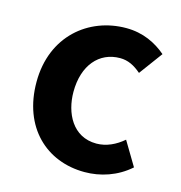

<svg xmlns="http://www.w3.org/2000/svg" viewBox="-92 -657 710 753"><g transform="rotate(15 263.5 -280.0)"><path d="M317 14C381 14 447 -7 500 -54L442 -151C411 -124 373 -106 333 -106C236 -106 194 -194 194 -279C194 -387 252 -454 337 -454C369 -454 395 -441 423 -417L493 -512C452 -547 399 -574 330 -574C178 -574 44 -466 44 -279C44 -95 162 14 317 14Z"/></g></svg>

Font: Spoqa Han Sans Neo Bold
Style: Bold
Weight: 700
Designer: [Spoqa Han Sans Neo] Dong-huui Kim  Younghwa Kang  Yujin Lee  [Noto Sans] Ryoko NISHIZUKA  (kana & ideographs); Paul D. 
Foundry: Spoqa (http://www.spoqa-han-sans.com)
Version: Version 1.000